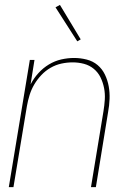

<svg xmlns="http://www.w3.org/2000/svg" viewBox="-20 -765 540 785"><path d="M16 0 102 -520H121L105 -420Q118 -445 137 -466Q156 -487 180 -501.5Q204 -516 230.5 -522Q257 -528 283 -528Q309 -528 334.5 -521.5Q360 -515 379 -499Q398 -483 409 -460Q420 -437 424.5 -412Q429 -387 428 -360.5Q427 -334 422 -307L372 0H352L403 -310Q407 -334 408.5 -358Q410 -382 405.5 -405Q401 -428 391 -448.5Q381 -469 363.5 -483.5Q346 -498 323.5 -504Q301 -510 277 -510Q254 -510 231 -505Q208 -500 187 -488Q166 -476 149 -458Q132 -440 120 -419.5Q108 -399 101 -376.5Q94 -354 90 -331L35 0ZM296 -596 207 -735 225 -745 310 -604Z"/></svg>

Font: Iosevka SS04 Thin
Style: Italic
Weight: 100
Italic angle: -9°
Monospace: yes
Designer: Belleve Invis
Foundry: Belleve Invis
Version: Version 19.0.0; ttfautohint (v1.8.4)